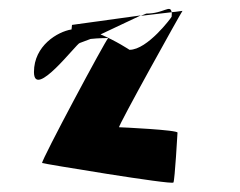

<svg xmlns="http://www.w3.org/2000/svg" viewBox="-20 -656 529 424"><path d="M55 -497C55 -435 150 -561 156 -561L180 -570C198 -572 217 -572 219 -572C214 -569 71 -302 73 -296C73 -295 361 -247 363 -253C366 -258 372 -362 372 -363C374 -369 247 -375 243 -375C239 -375 379 -627 383 -632L359 -629C360 -627 359 -623 359 -619C359 -618 306 -546 266 -546C266 -546 236 -566 202 -580L291 -622L139 -601L138 -591C107 -586 55 -555 55 -497ZM291 -621 359 -629C356 -647 342 -626 303 -626Z"/></svg>

Font: Ampere
Style: SCSuCnd
Weight: 400
Version: Version 1